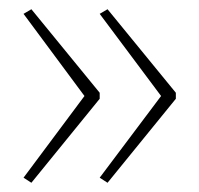

<svg xmlns="http://www.w3.org/2000/svg" viewBox="-20 -487 432 416"><path d="M361 -273V-286L213 -467L196 -457L329 -279L196 -102L213 -91ZM196 -273V-286L48 -467L31 -457L163 -279L31 -102L48 -91Z"/></svg>

Font: Noto Sans Gurmukhi SemiCondensed Thin
Style: Regular
Weight: 100
Width: 4
Designer: Jelle Bosma - Monotype Design Team
Foundry: Monotype Imaging Inc.
Version: Version 2.004